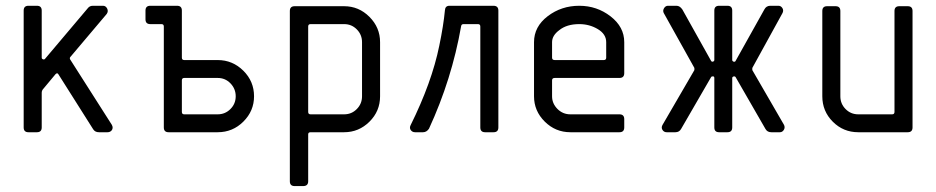

<svg xmlns="http://www.w3.org/2000/svg" viewBox="-20 -458 3243 665"><path d="M124.5 -421.4V-258.3Q124.5 -254.4 128.7 -252.7Q132.8 -251 135.7 -253.9L284.2 -429.7Q290.5 -438 301.8 -438H336.9Q346.2 -438 351.1 -428.5Q356 -418.9 349.6 -409.7L224.1 -261.2Q220.2 -257.3 223.1 -252L367.2 -25.9Q370.1 -20.5 370.1 -16.6Q370.1 -9.3 365 -4.6Q359.9 0 352.5 0H322.8Q309.1 0 302.7 -10.3L182.6 -200.2Q178.7 -207.5 172.4 -201.2L130.9 -151.4Q124.5 -145 124.5 -136.7V-16.6Q124.5 0 107.9 0H78.6Q62 0 62 -16.6V-421.4Q62 -438 78.6 -438H107.9Q124.5 -438 124.5 -421.4Z M609.9 -421.4V-258.3Q609.9 -250 618.2 -250H733.9Q785.6 -250 822.8 -213.1Q859.9 -176.3 859.9 -124.5Q859.9 -73.7 823 -36.9Q786.1 0 733.9 0H564Q547.4 0 547.4 -16.6V-366.2Q547.4 -374.5 539.1 -374.5H500.5Q483.9 -374.5 483.9 -391.1V-421.4Q483.9 -438 500.5 -438H593.3Q609.9 -438 609.9 -421.4ZM609.9 -179.7V-70.3Q609.9 -62 618.2 -62H733.9Q759.8 -62 778.1 -80.3Q796.4 -98.6 796.4 -124.5Q796.4 -150.4 778.3 -169.2Q760.3 -188 733.9 -188H618.2Q609.9 -188 609.9 -179.7Z M1233.9 -124.5V-312Q1233.9 -337.9 1215.8 -356.2Q1197.8 -374.5 1171.9 -374.5H1055.7Q1047.4 -374.5 1047.4 -366.2V-70.3Q1047.4 -62 1055.7 -62H1171.9Q1197.8 -62 1215.8 -80.3Q1233.9 -98.6 1233.9 -124.5ZM1296.4 -312V-124.5Q1296.4 -72.8 1259.5 -36.4Q1222.7 0 1171.9 0H1055.7Q1047.4 0 1047.4 7.3V169.9Q1047.4 186.5 1029.8 186.5H1000.5Q983.9 186.5 983.9 169.9V-419.9Q983.9 -436.5 1000.5 -436.5H1171.9Q1222.7 -436.5 1259.5 -399.7Q1296.4 -362.8 1296.4 -312Z M1706.1 -421.4V-16.6Q1706.1 0 1689.5 0H1660.2Q1643.6 0 1643.6 -16.6V-366.2Q1643.6 -374.5 1635.3 -374.5H1585.4Q1578.1 -374.5 1577.1 -367.2Q1544.9 -183.6 1465.8 -12.2Q1457.5 0 1445.3 0H1417.5Q1408.2 0 1402.8 -7.3Q1397.5 -14.6 1401.9 -23.9Q1475.6 -172.4 1501.5 -299.8Q1516.1 -370.1 1521 -422.4Q1522 -438 1536.6 -438H1689Q1706.1 -438 1706.1 -421.4Z M1901.4 -250H2071.3Q2079.6 -250 2079.6 -258.3V-312Q2079.6 -339.8 2050.5 -357.2Q2021.5 -374.5 1986.3 -374.5Q1942.9 -374.5 1917 -353.5Q1892.1 -335 1892.1 -312V-258.3Q1892.1 -250 1901.4 -250ZM2142.1 -312V-204.6Q2142.1 -188 2125.5 -188H1901.4Q1892.1 -188 1892.1 -179.7V-124.5Q1892.1 -99.6 1910.6 -80.8Q1929.2 -62 1955.6 -62H2125.5Q2142.1 -62 2142.1 -45.4V-16.6Q2142.1 0 2125.5 0H1955.6Q1903.8 0 1866.7 -36.9Q1829.6 -73.7 1829.6 -124.5V-312Q1829.6 -365.7 1877 -401.9Q1924.3 -438 1986.3 -438Q2047.4 -438 2094.7 -401.4Q2142.1 -364.7 2142.1 -312Z M2516.1 -421.4V-250Q2516.1 -247.1 2518.8 -245.4Q2521.5 -243.7 2524.2 -244.1Q2526.9 -244.6 2527.8 -247.1L2627.4 -425.3Q2633.8 -437.5 2647 -438H2676.3Q2684.6 -438 2689.7 -430.2Q2694.8 -422.4 2690.4 -413.1L2585.9 -223.1Q2585 -219.2 2585.9 -214.8L2695.8 -24.9Q2699.7 -15.6 2694.6 -7.8Q2689.5 0 2681.2 0H2651.4Q2637.7 0 2631.3 -11.2L2527.8 -190.9Q2526.9 -192.9 2524.2 -193.4Q2521.5 -193.8 2518.8 -192.4Q2516.1 -190.9 2516.1 -188V-16.6Q2516.1 0 2499.5 0H2470.7Q2454.1 0 2454.1 -16.6V-188Q2454.1 -193.4 2449.5 -193.6Q2444.8 -193.8 2442.9 -190.9L2338.9 -11.2Q2332.5 0 2319.3 0H2289.1Q2279.8 0 2274.7 -7.8Q2269.5 -15.6 2274.4 -24.9L2384.8 -214.8Q2385.7 -218.8 2384.8 -223.1L2278.8 -413.1Q2274.9 -421.4 2280 -429.7Q2285.2 -438 2293.5 -438H2323.2Q2334.5 -438 2343.3 -425.3L2442.9 -247.1Q2443.8 -245.1 2446.3 -244.4Q2448.7 -243.7 2451.4 -245.4Q2454.1 -247.1 2454.1 -250V-421.4Q2454.1 -438 2470.7 -438H2499.5Q2516.1 -438 2516.1 -421.4Z M2828.1 -124.5V-419.9Q2828.1 -436.5 2844.7 -436.5H2874Q2890.6 -436.5 2890.6 -419.9V-124.5Q2890.6 -98.6 2908.7 -80.3Q2926.8 -62 2952.6 -62H3069.8Q3078.1 -62 3078.1 -70.3V-419.9Q3078.1 -436.5 3094.7 -436.5H3124Q3140.6 -436.5 3140.6 -419.9V-16.6Q3140.6 0 3124 0H2952.6Q2900.9 0 2864.5 -36.4Q2828.1 -72.8 2828.1 -124.5Z"/></svg>

Font: GOSTRUS
Style: type_B
Weight: 400
Designer: Юрий и Татьяна Кривогуз
Version: Version 02.00